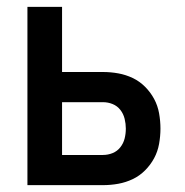

<svg xmlns="http://www.w3.org/2000/svg" viewBox="-20 -540 540 560"><path d="M60 0V-520H161V-330H280Q303 -330 325 -326Q347 -322 367 -312.5Q387 -303 403 -287Q419 -271 429.5 -251.5Q440 -232 444 -209.5Q448 -187 448 -165Q448 -143 444 -120.5Q440 -98 429.5 -78.5Q419 -59 403 -43Q387 -27 367 -17.5Q347 -8 325 -4Q303 0 280 0ZM280 -88Q295 -88 308.5 -93.5Q322 -99 331 -110.5Q340 -122 343.5 -136Q347 -150 347 -165Q347 -179 343.5 -193.5Q340 -208 331 -219.5Q322 -231 308.5 -236.5Q295 -242 280 -242H161V-88Z"/></svg>

Font: Iosevka Curly Semibold
Style: Regular
Weight: 600
Monospace: yes
Designer: Belleve Invis
Foundry: Belleve Invis
Version: Version 22.1.2; ttfautohint (v1.8.4)